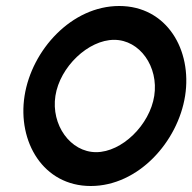

<svg xmlns="http://www.w3.org/2000/svg" viewBox="-20 -610 642 641"><path d="M62 -290C38 -137 124 11 283 11C442 11 574 -137 598 -290C622 -443 537 -590 378 -590C219 -590 86 -443 62 -290ZM165 -290C180 -387 275 -477 361 -477C447 -477 510 -387 495 -290C480 -193 387 -102 301 -102C215 -102 150 -193 165 -290Z"/></svg>

Font: Charger Sport
Style: BlkExtObl
Weight: 900
Designer: Jasper
Foundry: Cannot Into Space Fonts
Version: Version 1.1